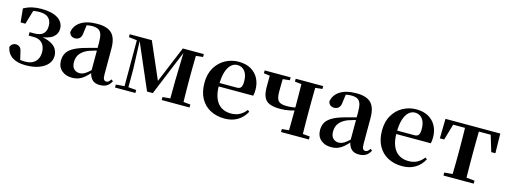

<svg xmlns="http://www.w3.org/2000/svg" viewBox="-15 -1198 4910 1861"><g transform="rotate(15 2440.0 -268.0)"><path d="M229.1 16.2Q146.7 16.2 96.8 -16Q46.8 -48.1 33.4 -112.4Q39.1 -134.9 55 -145.6Q70.9 -156.4 87.8 -156.4Q109.8 -156.4 126.8 -143.2Q143.7 -130.1 150.1 -93.6L171.7 -3.9L115 -34.8Q143.1 -24.4 165.1 -20.6Q187 -16.9 219.4 -16.9Q282.2 -16.9 317.6 -51.5Q353.1 -86.1 353.1 -145.1Q353.1 -178.6 341.3 -207Q329.5 -235.3 303.2 -252.4Q277 -269.4 233.9 -269.4H185.7V-304.1H233.1Q293.9 -304.1 322.2 -331.7Q350.4 -359.2 349.6 -411.2Q348.6 -464.1 318.6 -491Q288.6 -518 230.1 -518Q193.9 -518 166 -512Q138.1 -505.9 109.5 -491L169.3 -522L125.2 -372.8H77L63.5 -509.7Q105.4 -532.4 147.3 -542.2Q189.3 -551.9 238.9 -551.9Q346.5 -551.9 404.5 -514.9Q462.6 -477.8 463.3 -411.7Q464 -361.1 422.6 -327.2Q381.2 -293.2 280 -283.6L281.3 -294.5Q355.3 -286.1 398.6 -264.7Q441.9 -243.3 460.6 -212.2Q479.3 -181.1 479.3 -142.8Q479.3 -98 449.6 -62Q419.9 -26.1 363.8 -4.9Q307.7 16.2 229.1 16.2Z M693.6 16.2Q631.2 16.2 590.8 -19.4Q550.3 -54.9 550.3 -117.6Q550.3 -161.2 569 -193.6Q587.7 -226.1 632.1 -251.5Q676.6 -277 752.4 -297.9Q791.8 -309.4 841.4 -322Q891 -334.6 931 -344.4V-318.9Q891 -308.9 851 -297.6Q810.9 -286.4 784.1 -276.7Q730.3 -254.9 703.1 -220.6Q675.8 -186.4 675.8 -135.9Q675.8 -90.4 698.1 -67.9Q720.3 -45.3 757 -45.3Q773.3 -45.3 791.7 -52.6Q810.1 -59.9 834.4 -79.7Q858.8 -99.4 892.3 -135.5L907.8 -82.4H872.7Q843.6 -50.6 818.2 -28.7Q792.7 -6.8 763.4 4.7Q734 16.2 693.6 16.2ZM973.1 15.2Q921.6 15.2 894.9 -14.2Q868.2 -43.6 861.9 -94V-96.5V-381.4Q861.9 -434.7 851.8 -464.5Q841.7 -494.3 818.6 -506.3Q795.5 -518.3 757 -518.3Q731.4 -518.3 704.3 -512.2Q677.2 -506.1 640.8 -491.2L703.1 -516.3L692.9 -439.2Q690.3 -395.9 671.6 -378Q652.8 -360.2 627.3 -360.2Q578.1 -360.2 566.2 -406.5Q575.9 -473.5 636.4 -512.7Q696.9 -551.9 802.1 -551.9Q902.4 -551.9 947.7 -505.9Q993.1 -459.8 993.1 -356.2V-94.8Q993.1 -60.3 1001.8 -47Q1010.6 -33.8 1026.7 -33.8Q1038.3 -33.8 1048.3 -40.9Q1058.3 -48.1 1071.7 -67.2L1088.9 -53.4Q1071 -17.5 1043.2 -1.1Q1015.4 15.2 973.1 15.2Z M1434.3 -42.8 1232.5 -510.6H1222.7V-535.7H1350.3L1520.1 -144.6H1498.9L1661 -535.7H1694.2V-512.1H1685.2L1492.2 -42.8ZM1669.3 0 1670.9 -217.9 1679.2 -535.7H1803.1Q1802.1 -511 1801.3 -468.7Q1800.4 -426.4 1799.9 -381Q1799.4 -335.7 1799.4 -301.2V-234.8Q1799.4 -200 1799.9 -154.7Q1800.4 -109.4 1801.3 -67.4Q1802.1 -25.5 1803.1 0ZM1124.2 0V-29.9L1219.9 -37.3H1238.5L1328.9 -29.9V0ZM1592.5 0V-29.9L1701.3 -40.2H1763.6L1872.1 -29.9V0ZM1128.2 -506.8V-535.7H1234.8V-495.5H1223.5ZM1210.1 0V-535.7H1237.1L1249 -219.6V0ZM1731.6 -495.5V-535.7H1872.3V-506.8L1763.9 -495.5Z M2226.2 16.2Q2145.8 16.2 2083.2 -16.5Q2020.6 -49.1 1985.1 -113Q1949.6 -176.9 1949.6 -268.8Q1949.6 -358.8 1987.6 -422.2Q2025.5 -485.7 2087.2 -518.8Q2148.9 -551.9 2219.4 -551.9Q2293.1 -551.9 2343.5 -522.5Q2393.8 -493.1 2419.6 -443.2Q2445.4 -393.3 2445.4 -330.9Q2445.4 -296.1 2438.7 -270.2H2008.1V-304.6H2263.4Q2295.5 -304.6 2306.9 -322.2Q2318.3 -339.8 2318.3 -380.4Q2318.3 -446.3 2290.2 -482.2Q2262.1 -518 2214.1 -518Q2180.7 -518 2152.6 -492.9Q2124.6 -467.8 2108.1 -416Q2091.7 -364.1 2091.7 -282.7Q2091.7 -200.5 2114.9 -148.2Q2138 -95.8 2178.8 -71.7Q2219.5 -47.5 2271.4 -47.5Q2324.4 -47.5 2360.9 -67.7Q2397.3 -87.9 2424.2 -123.2L2442.1 -109.9Q2410.6 -49.8 2355.7 -16.8Q2300.7 16.2 2226.2 16.2Z M2722.6 -214.4Q2653.1 -214.4 2613.8 -231.7Q2574.6 -249 2558.8 -287.1Q2542.9 -325.2 2542.9 -385.6Q2542.9 -433.1 2543.1 -468Q2543.2 -502.8 2544.2 -535.7H2674.6Q2673.3 -499.4 2672.4 -460.7Q2671.6 -422.1 2671.6 -371.3Q2671.6 -305.7 2693.4 -281.3Q2715.2 -256.9 2777 -256.9Q2811.7 -256.9 2842.2 -261.5Q2872.7 -266 2911.6 -277.1V-247.6Q2865.6 -234.6 2820 -224.5Q2774.3 -214.4 2722.6 -214.4ZM2859.7 0Q2860.7 -25.5 2861.2 -67.4Q2861.7 -109.4 2862.2 -155.6Q2862.7 -201.8 2862.7 -238.1V-301.2Q2862.7 -335.7 2862.2 -381Q2861.7 -426.4 2861.2 -468.7Q2860.7 -511 2859.7 -535.7H3000.5Q2999.5 -511 2999 -468.7Q2998.5 -426.4 2998 -381Q2997.5 -335.7 2997.5 -301.2V-234.8Q2997.5 -200 2998 -154.7Q2998.5 -109.4 2999 -67.4Q2999.5 -25.5 3000.5 0ZM2482.8 -506.8V-535.7H2743.2V-506.8L2636.8 -495.5H2573.4ZM2790.3 0V-29.9L2897.8 -40.2H2960.1L3069.9 -29.9V0ZM2794 -506.8V-535.7H3069.9V-506.8L2961.4 -495.5H2899.1Z M3293.6 16.2Q3231.2 16.2 3190.8 -19.4Q3150.3 -54.9 3150.3 -117.6Q3150.3 -161.2 3169 -193.6Q3187.7 -226.1 3232.1 -251.5Q3276.6 -277 3352.4 -297.9Q3391.8 -309.4 3441.4 -322Q3491 -334.6 3531 -344.4V-318.9Q3491 -308.9 3451 -297.6Q3410.9 -286.4 3384.1 -276.7Q3330.3 -254.9 3303.1 -220.6Q3275.8 -186.4 3275.8 -135.9Q3275.8 -90.4 3298.1 -67.9Q3320.3 -45.3 3357 -45.3Q3373.3 -45.3 3391.7 -52.6Q3410.1 -59.9 3434.4 -79.7Q3458.8 -99.4 3492.3 -135.5L3507.8 -82.4H3472.7Q3443.6 -50.6 3418.2 -28.7Q3392.7 -6.8 3363.4 4.7Q3334 16.2 3293.6 16.2ZM3573.1 15.2Q3521.6 15.2 3494.9 -14.2Q3468.2 -43.6 3461.9 -94V-96.5V-381.4Q3461.9 -434.7 3451.8 -464.5Q3441.7 -494.3 3418.6 -506.3Q3395.5 -518.3 3357 -518.3Q3331.4 -518.3 3304.3 -512.2Q3277.2 -506.1 3240.8 -491.2L3303.1 -516.3L3292.9 -439.2Q3290.3 -395.9 3271.6 -378Q3252.8 -360.2 3227.3 -360.2Q3178.1 -360.2 3166.2 -406.5Q3175.9 -473.5 3236.4 -512.7Q3296.9 -551.9 3402.1 -551.9Q3502.4 -551.9 3547.7 -505.9Q3593.1 -459.8 3593.1 -356.2V-94.8Q3593.1 -60.3 3601.8 -47Q3610.6 -33.8 3626.7 -33.8Q3638.3 -33.8 3648.3 -40.9Q3658.3 -48.1 3671.7 -67.2L3688.9 -53.4Q3671 -17.5 3643.2 -1.1Q3615.4 15.2 3573.1 15.2Z M4008.2 16.2Q3927.8 16.2 3865.2 -16.5Q3802.6 -49.1 3767.1 -113Q3731.6 -176.9 3731.6 -268.8Q3731.6 -358.8 3769.6 -422.2Q3807.5 -485.7 3869.2 -518.8Q3930.9 -551.9 4001.4 -551.9Q4075.1 -551.9 4125.5 -522.5Q4175.8 -493.1 4201.6 -443.2Q4227.4 -393.3 4227.4 -330.9Q4227.4 -296.1 4220.7 -270.2H3790.1V-304.6H4045.4Q4077.5 -304.6 4088.9 -322.2Q4100.3 -339.8 4100.3 -380.4Q4100.3 -446.3 4072.2 -482.2Q4044.1 -518 3996.1 -518Q3962.7 -518 3934.6 -492.9Q3906.6 -467.8 3890.1 -416Q3873.7 -364.1 3873.7 -282.7Q3873.7 -200.5 3896.9 -148.2Q3920 -95.8 3960.8 -71.7Q4001.5 -47.5 4053.4 -47.5Q4106.4 -47.5 4142.9 -67.7Q4179.3 -87.9 4206.2 -123.2L4224.1 -109.9Q4192.6 -49.8 4137.7 -16.8Q4082.7 16.2 4008.2 16.2Z M4293.2 -339.1 4296.8 -535.7H4846.8L4850.4 -339.1H4808.7L4750.1 -534.2L4816 -500.4H4327.6L4393.5 -534.2L4336.4 -339.1ZM4420.1 0V-29.9L4531.7 -40.2H4612.6L4723.5 -29.9V0ZM4501.2 0Q4502.2 -25.5 4503.1 -67.4Q4503.9 -109.4 4504.4 -154.7Q4504.9 -200 4504.9 -234.8V-301.2Q4504.9 -335.7 4504.4 -381Q4503.9 -426.4 4503.1 -468.7Q4502.2 -511 4501.2 -535.7H4642.4Q4641.4 -511 4640.9 -468.7Q4640.4 -426.4 4639.9 -381Q4639.4 -335.7 4639.4 -301.2V-234.8Q4639.4 -200 4639.9 -154.7Q4640.4 -109.4 4640.9 -67.4Q4641.4 -25.5 4642.4 0Z"/></g></svg>

Font: Noto Serif SC
Style: Regular
Weight: 200
Designer: Ryoko NISHIZUKA 西塚涼子 (kana & ideographs); Frank Grießhammer (Latin, Greek & Cyrillic); Wenlong ZHANG 张文龙 (bopomofo); San
Foundry: Adobe
Version: Version 2.001;hotconv 1.1.0;makeotfexe 2.6.0